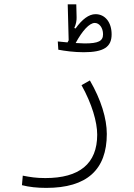

<svg xmlns="http://www.w3.org/2000/svg" viewBox="-20 -659 626 897"><path d="M196.3 218.8C386.2 218.8 479 133.8 479 -33.2C479 -105 452.1 -193.4 399.9 -283.2L360.8 -261.2C409.7 -173.3 434.1 -89.4 434.1 -29.8C434.1 106 351.1 172.9 191.9 172.9C147.9 172.9 122.6 168.5 86.4 161.6L82.5 206.1C116.2 214.8 153.8 218.8 196.3 218.8ZM371.1 -415C463.9 -415 501.5 -439 501.5 -498.5C501.5 -555.2 470.7 -592.8 426.3 -592.8C395 -592.8 363.3 -568.4 333 -525.9L327.1 -528.3C335.4 -545.9 338.4 -563.5 337.9 -578.1L336.4 -638.7H296.4L300.8 -470.7C298.8 -467.8 297.4 -464.4 295.4 -460.9C278.3 -462.4 261.7 -463.9 250 -465.3L252.4 -426.8C282.7 -420.9 326.7 -415 371.1 -415ZM333.5 -458C364.3 -515.1 397.5 -551.8 422.9 -551.8C444.3 -551.8 461.4 -528.8 461.4 -499C461.4 -467.3 439.9 -456.1 375.5 -456.1C365.2 -456.1 350.1 -457 333.5 -458Z"/></svg>

Font: Cascadia Mono PL ExtraLight
Style: Regular
Weight: 200
Monospace: yes
Designer: Aaron Bell
Foundry: Saja Typeworks
Version: Version 2404.023